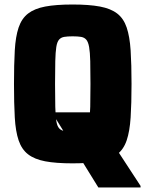

<svg xmlns="http://www.w3.org/2000/svg" viewBox="-20 -716 645 851"><path d="M416 115 210 -218H390L603 108V115ZM302 8Q228 8 180.5 -1Q133 -10 104.5 -32Q76 -54 62.5 -94Q49 -134 45.5 -195.5Q42 -257 42 -344Q42 -431 45.5 -492.5Q49 -554 62.5 -594Q76 -634 104.5 -656Q133 -678 180.5 -687Q228 -696 302 -696Q375 -696 423 -687Q471 -678 499.5 -656Q528 -634 541.5 -594Q555 -554 559 -492.5Q563 -431 563 -344Q563 -257 559 -195.5Q555 -134 541.5 -94Q528 -54 499.5 -32Q471 -10 423 -1Q375 8 302 8ZM302 -133Q325 -133 339.5 -135.5Q354 -138 362.5 -148Q371 -158 375 -180.5Q379 -203 380 -243Q381 -283 381 -344Q381 -405 380 -445Q379 -485 375 -507.5Q371 -530 362.5 -540Q354 -550 339.5 -552.5Q325 -555 302 -555Q279 -555 264.5 -552.5Q250 -550 241.5 -540Q233 -530 229.5 -507.5Q226 -485 225 -445Q224 -405 224 -344Q224 -283 225 -243Q226 -203 229.5 -180.5Q233 -158 241.5 -148Q250 -138 264.5 -135.5Q279 -133 302 -133Z"/></svg>

Font: Saira SemiCondensed ExtraBold
Style: Regular
Weight: 800
Width: 4
Designer: Hector Gatti with collaboration of the Omnibus-Type team
Foundry: Omnibus-Type
Version: Version 1.101